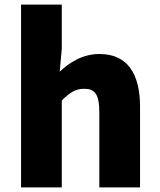

<svg xmlns="http://www.w3.org/2000/svg" viewBox="-20 -819 698 839"><path d="M72 0H250V-380C284 -413 308 -431 348 -431C393 -431 414 -409 414 -330V0H592V-352C592 -494 539 -583 415 -583C338 -583 282 -544 241 -506L250 -607V-799H72Z"/></svg>

Font: Noto Sans KR Black
Style: Regular
Weight: 900
Designer: Ryoko NISHIZUKA 西塚涼子 (kana, bopomofo & ideographs); Paul D. Hunt (Latin, Greek & Cyrillic); Sandoll Communications 산돌커뮤니
Foundry: Adobe
Version: Version 2.004;hotconv 1.0.118;makeotfexe 2.5.65603